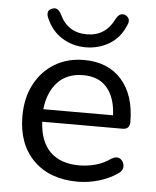

<svg xmlns="http://www.w3.org/2000/svg" viewBox="-51 -743 646 796"><g transform="rotate(5 271.5 -345.0)"><path d="M286 -549Q232 -549 187.5 -576.5Q143 -604 120 -659Q109 -689 136 -697Q157 -705 172 -677Q206 -603 286 -603Q364 -603 400 -677Q415 -705 437 -697Q448 -693 453 -683Q458 -673 452 -659Q430 -603 385 -576Q340 -549 286 -549ZM302 9Q185 9 117.5 -58.5Q50 -126 50 -242Q50 -318 80 -375Q110 -432 163 -464Q216 -496 285 -496Q385 -496 441.5 -432Q498 -368 498 -256Q498 -226 468 -226H134Q138 -144 181 -101.5Q224 -59 302 -59Q336 -59 369.5 -68Q403 -77 434 -99Q456 -111 470.5 -100.5Q485 -90 485.5 -71Q486 -52 465 -39Q433 -17 389.5 -4Q346 9 302 9ZM134 -278H424Q421 -351 386.5 -392Q352 -433 287 -433Q219 -433 180 -390.5Q141 -348 134 -278Z"/></g></svg>

Font: Chiron GoRound TC N
Style: Regular
Weight: 350
Designer: Ryoko NISHIZUKA 西塚涼子 (kana, bopomofo & ideographs); Paul D. Hunt (Latin, Greek & Cyrillic); Sandoll Communications 산돌커뮤니
Foundry: Adobe
Version: Version 1.000;hotconv 1.1.1;makeotfexe 2.6.0